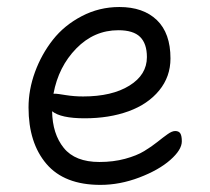

<svg xmlns="http://www.w3.org/2000/svg" viewBox="-20 -515 595 545"><path d="M265.1 9.8Q162.6 9.8 111.8 -49.8Q61 -109.4 61 -210Q61 -260.3 79.3 -310.5Q97.7 -360.8 130.1 -402.1Q162.6 -443.4 212.2 -469.2Q261.7 -495.1 318.8 -495.1Q386.7 -495.1 425.3 -458Q463.9 -420.9 463.9 -349.1Q463.9 -297.4 431.9 -258.3Q399.9 -219.2 345 -199.2Q290 -179.2 220.2 -179.2Q152.8 -179.2 127.9 -199.2Q128.9 -134.8 161.1 -95Q193.4 -55.2 262.2 -55.2Q301.8 -55.2 335 -64.2Q368.2 -73.2 389.4 -86.2Q410.6 -99.1 426.8 -112.1Q442.9 -125 455.6 -134Q468.3 -143.1 477.1 -143.1Q487.8 -143.1 491.9 -136.2Q496.1 -129.4 496.1 -113.8Q496.1 -89.8 463.4 -61Q430.7 -32.2 375.5 -11.2Q320.3 9.8 265.1 9.8ZM138.2 -249Q142.1 -249 166.3 -245.1Q190.4 -241.2 215.8 -241.2Q297.9 -241.2 347.4 -272Q397 -302.7 397 -353Q397 -391.1 377.7 -410.2Q358.4 -429.2 315.9 -429.2Q247.1 -429.2 196.5 -377.4Q146 -325.7 131.8 -249Z"/></svg>

Font: Shantell Sans Normal
Style: Regular
Weight: 300
Designer: Stephen Nixon, Anya Danilova, Shantell Martin
Foundry: Arrow Type
Version: Version 1.006;[559af2be0]